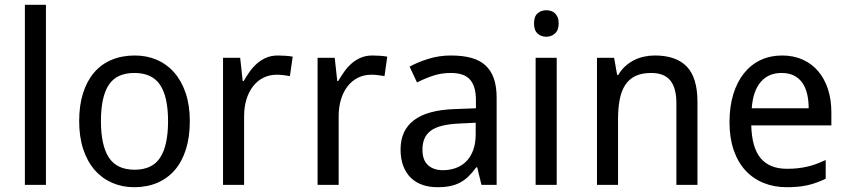

<svg xmlns="http://www.w3.org/2000/svg" viewBox="-20 -780 3578 810"><path d="M173.8 0H85V-759.8H173.8Z M780.8 -269Q780.8 -202.1 764.4 -150.1Q748 -98.1 717.5 -62.7Q687 -27.3 643.6 -8.8Q600.1 9.8 545.9 9.8Q495.6 9.8 453.1 -8.8Q410.6 -27.3 379.6 -62.7Q348.6 -98.1 331.3 -150.1Q314 -202.1 314 -269Q314 -335.4 330.3 -387Q346.7 -438.5 377 -473.9Q407.2 -509.3 450.9 -527.6Q494.6 -545.9 548.8 -545.9Q599.1 -545.9 641.6 -527.6Q684.1 -509.3 715.1 -473.9Q746.1 -438.5 763.4 -387Q780.8 -335.4 780.8 -269ZM405.8 -269Q405.8 -167 439.2 -115.5Q472.7 -64 547.9 -64Q623 -64 656 -115.5Q689 -167 689 -269Q689 -371.1 655.5 -421.6Q622.1 -472.2 546.9 -472.2Q471.7 -472.2 438.7 -421.6Q405.8 -371.1 405.8 -269Z M1152.8 -545.9Q1167 -545.9 1184.6 -544.7Q1202.1 -543.5 1214.8 -541L1203.1 -459Q1189.5 -461.4 1175 -463.1Q1160.6 -464.8 1147.9 -464.8Q1117.2 -464.8 1091.8 -452.4Q1066.4 -439.9 1048.1 -416.7Q1029.8 -393.6 1019.8 -361.1Q1009.8 -328.6 1009.8 -289.1V0H920.9V-536.1H993.2L1003.9 -438H1007.8Q1020 -459 1033.9 -478.5Q1047.9 -498 1065.2 -512.9Q1082.5 -527.8 1104 -536.9Q1125.5 -545.9 1152.8 -545.9Z M1551.8 -545.9Q1565.9 -545.9 1583.5 -544.7Q1601.1 -543.5 1613.8 -541L1602.1 -459Q1588.4 -461.4 1574 -463.1Q1559.6 -464.8 1546.9 -464.8Q1516.1 -464.8 1490.7 -452.4Q1465.3 -439.9 1447 -416.7Q1428.7 -393.6 1418.7 -361.1Q1408.7 -328.6 1408.7 -289.1V0H1319.8V-536.1H1392.1L1402.8 -438H1406.7Q1418.9 -459 1432.9 -478.5Q1446.8 -498 1464.1 -512.9Q1481.4 -527.8 1502.9 -536.9Q1524.4 -545.9 1551.8 -545.9Z M2011.2 0 1993.2 -74.2H1989.3Q1973.1 -52.2 1957 -36.4Q1940.9 -20.5 1921.9 -10.3Q1902.8 0 1879.4 4.9Q1856 9.8 1825.2 9.8Q1791.5 9.8 1763.2 0.2Q1734.9 -9.3 1714.1 -29.1Q1693.4 -48.8 1681.6 -78.9Q1669.9 -108.9 1669.9 -149.9Q1669.9 -230 1726.3 -272.9Q1782.7 -315.9 1897.9 -319.8L1987.8 -323.2V-356.9Q1987.8 -389.6 1980.7 -411.6Q1973.6 -433.6 1960.2 -447Q1946.8 -460.4 1927 -466.3Q1907.2 -472.2 1881.8 -472.2Q1841.3 -472.2 1806.4 -460.4Q1771.5 -448.7 1739.3 -432.1L1708 -499Q1744.1 -518.6 1788.6 -532.2Q1833 -545.9 1881.8 -545.9Q1931.6 -545.9 1968 -535.9Q2004.4 -525.9 2028.1 -504.2Q2051.8 -482.4 2063.5 -448.7Q2075.2 -415 2075.2 -367.2V0ZM1848.1 -62Q1877.9 -62 1903.3 -71.3Q1928.7 -80.6 1947.3 -99.4Q1965.8 -118.2 1976.3 -146.7Q1986.8 -175.3 1986.8 -213.9V-262.2L1917 -258.8Q1873 -256.8 1843.3 -249Q1813.5 -241.2 1795.7 -227.3Q1777.8 -213.4 1770 -193.6Q1762.2 -173.8 1762.2 -148.9Q1762.2 -104 1785.9 -83Q1809.6 -62 1848.1 -62Z M2328.6 0H2239.7V-536.1H2328.6ZM2232.9 -681.2Q2232.9 -710.4 2247.8 -723.6Q2262.7 -736.8 2284.7 -736.8Q2295.4 -736.8 2304.9 -733.6Q2314.5 -730.5 2321.5 -723.6Q2328.6 -716.8 2332.8 -706.3Q2336.9 -695.8 2336.9 -681.2Q2336.9 -652.8 2321.5 -638.9Q2306.2 -625 2284.7 -625Q2262.7 -625 2247.8 -638.7Q2232.9 -652.3 2232.9 -681.2Z M2833.5 0V-345.2Q2833.5 -408.7 2807.9 -440.4Q2782.2 -472.2 2727.5 -472.2Q2688 -472.2 2661.1 -459.5Q2634.3 -446.8 2617.9 -421.9Q2601.6 -397 2594.5 -360.8Q2587.4 -324.7 2587.4 -277.8V0H2498.5V-536.1H2570.8L2583.5 -463.9H2588.4Q2600.6 -484.9 2617.4 -500.2Q2634.3 -515.6 2654.3 -525.9Q2674.3 -536.1 2696.8 -541Q2719.2 -545.9 2742.7 -545.9Q2832 -545.9 2877.2 -499.3Q2922.4 -452.6 2922.4 -350.1V0Z M3299.3 9.8Q3245.6 9.8 3201.2 -8.3Q3156.7 -26.4 3124.8 -61Q3092.8 -95.7 3075.2 -147Q3057.6 -198.2 3057.6 -264.2Q3057.6 -330.6 3073.7 -382.8Q3089.8 -435.1 3119.1 -471.4Q3148.4 -507.8 3189.2 -526.9Q3230 -545.9 3279.3 -545.9Q3327.6 -545.9 3366.2 -528.6Q3404.8 -511.2 3431.6 -479.7Q3458.5 -448.2 3472.9 -404.1Q3487.3 -359.9 3487.3 -306.2V-251H3149.4Q3151.9 -156.7 3189.2 -112.3Q3226.6 -67.9 3300.3 -67.9Q3325.2 -67.9 3346.4 -70.3Q3367.7 -72.8 3387.5 -77.4Q3407.2 -82 3425.8 -89.1Q3444.3 -96.2 3463.4 -105V-25.9Q3443.8 -16.6 3425 -9.8Q3406.2 -2.9 3386.5 1.5Q3366.7 5.9 3345.5 7.8Q3324.2 9.8 3299.3 9.8ZM3277.3 -472.2Q3221.7 -472.2 3189.2 -434.1Q3156.7 -396 3151.4 -323.2H3391.6Q3391.6 -356.4 3385 -384Q3378.4 -411.6 3364.5 -431.2Q3350.6 -450.7 3329.1 -461.4Q3307.6 -472.2 3277.3 -472.2Z"/></svg>

Font: Genotype
Style: Regular
Weight: 400
Foundry: Ascender Corporation
Version: Version 1.00